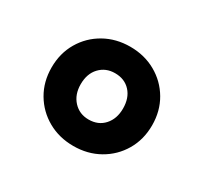

<svg xmlns="http://www.w3.org/2000/svg" viewBox="-77 -788 532 503"><g transform="rotate(30 189.0 -536.0)"><path d="M190 -386Q147 -386 112.5 -405.5Q78 -425 58 -459Q38 -493 38 -536Q38 -579 58 -613Q78 -647 112.5 -666.5Q147 -686 190 -686Q233 -686 267.5 -666.5Q302 -647 322 -613Q342 -579 342 -536Q342 -493 322 -459Q302 -425 267.5 -405.5Q233 -386 190 -386ZM190 -466Q219 -466 236.5 -485.5Q254 -505 254 -536Q254 -568 236.5 -587Q219 -606 190 -606Q162 -606 144 -587Q126 -568 126 -536Q126 -505 144 -485.5Q162 -466 190 -466Z"/></g></svg>

Font: Source Sans 3 Black
Style: Regular
Weight: 900
Designer: Paul D. Hunt
Foundry: Adobe
Version: Version 3.046;hotconv 1.0.118;makeotfexe 2.5.65603